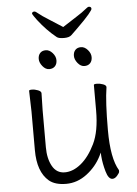

<svg xmlns="http://www.w3.org/2000/svg" viewBox="-60 -932 710 995"><g transform="rotate(-5 295.0 -434.0)"><path d="M495 -462Q483 -388 483 -240.5Q483 -93 522 -29Q522 -26 522 -20.5Q522 -15 510 -1Q498 13 485 13Q464 13 452 -29Q440 -71 437 -109L436 -128L428 -111Q401 -57 351.5 -19.5Q302 18 244 18Q186 18 155 -8Q97 -57 97 -170V-371L94 -479Q94 -484 109 -484Q124 -484 140.5 -477.5Q157 -471 157 -461L155 -373V-180Q155 -121 177 -81.5Q199 -42 242 -42Q285 -42 326.5 -76Q368 -110 399.5 -174.5Q431 -239 431 -347V-480Q431 -485 447 -485Q463 -485 479 -479Q495 -473 495 -464ZM238 -593.5Q227 -582 208 -582Q189 -582 173.5 -601Q158 -620 158 -639Q158 -658 168.5 -669.5Q179 -681 198 -681Q217 -681 233 -663Q249 -645 249 -625Q249 -605 238 -593.5ZM421 -593.5Q410 -582 391 -582Q372 -582 356.5 -601Q341 -620 341 -639Q341 -658 351.5 -669.5Q362 -681 381 -681Q400 -681 416 -663Q432 -645 432 -625Q432 -605 421 -593.5ZM157 -886Q163 -886 177.5 -873.5Q192 -861 226.5 -839.5Q261 -818 299 -793Q337 -818 371 -839.5Q405 -861 419.5 -873.5Q434 -886 440 -886Q453 -886 453 -874Q453 -869 434.5 -846.5Q416 -824 369 -778Q349 -759 337.5 -747.5Q326 -736 298.5 -736Q271 -736 261 -744Q211 -784 167 -841Q147 -868 144 -875Q144 -886 157 -886Z"/></g></svg>

Font: Moon Stars Kai T Light
Style: Regular
Weight: 300
Designer: GuiWonder
Version: Version 1.101